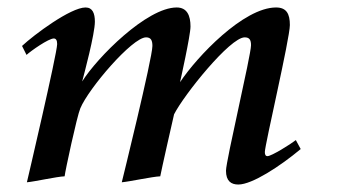

<svg xmlns="http://www.w3.org/2000/svg" viewBox="-20 -482 932 514"><path d="M39 -359 51 -335C63 -346 110 -379 124 -379C130 -379 133 -374 133 -364C133 -339 52 6 52 6C74 4 131 -9 153 -10C154 -22 186 -171 195 -192C217 -245 334 -382 371 -382C384 -382 388 -374 388 -359C388 -326 306 6 306 6C328 4 387 -9 409 -10C411 -22 444 -168 446 -176C473 -229 596 -382 635 -382C648 -382 652 -375 652 -361C652 -334 585 -52 585 -25C585 3 599 12 618 12C655 12 730 -37 785 -83L772 -107C758 -96 707 -64 696 -64C691 -64 689 -68 689 -75C689 -94 756 -379 756 -415C756 -445 747 -462 719 -462C632 -462 507 -330 462 -262C462 -262 490 -387 490 -411C490 -440 481 -462 453 -462C373 -462 240 -328 200 -264C205 -283 234 -391 234 -424C234 -446 228 -462 209 -462C169 -462 71 -389 39 -359Z"/></svg>

Font: KpRoman
Style: SemiboldItalic
Weight: 600
Italic angle: -11°
Version: Version 0.66